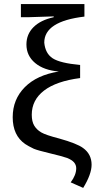

<svg xmlns="http://www.w3.org/2000/svg" viewBox="-20 -745 488 937"><path d="M42 -173Q42 -260 101 -319.5Q160 -379 267 -396Q194 -402 151.5 -437.5Q109 -473 109 -528Q109 -578 143.5 -612.5Q178 -647 242 -661V-665L118 -661H82V-725H392V-664Q196 -641 196 -537Q201 -484 237 -460.5Q273 -437 371 -428V-364Q255 -349 195 -303Q135 -257 135 -185Q135 -152 147 -132Q159 -112 181 -99Q203 -86 269 -69Q355 -45 385 -23Q427 7 427 59Q427 105 386 172L325 145Q352 109 352 76Q352 60 341 47Q330 35 308 26Q282 17 223 3Q164 -11 145 -19Q118 -32 103 -42Q42 -84 42 -173Z"/></svg>

Font: Libra Sans
Style: Regular
Weight: 400
Foundry: Context Ltd
Version: Version 1.002